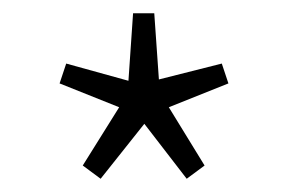

<svg xmlns="http://www.w3.org/2000/svg" viewBox="-20 -732 435 290"><path d="M132 -462 105 -482 160 -570 70 -606 80 -636 174 -610 181 -712H213L220 -612L315 -636L325 -606L235 -570L289 -482L262 -462L198 -545Z"/></svg>

Font: hySource Sans Pro Light
Style: Regular
Weight: 300
Designer: Paul D. Hunt
Foundry: Adobe Systems Incorporated
Version: Version 2.021;PS 2.000;hotconv 1.0.86;makeotf.lib2.5.63406